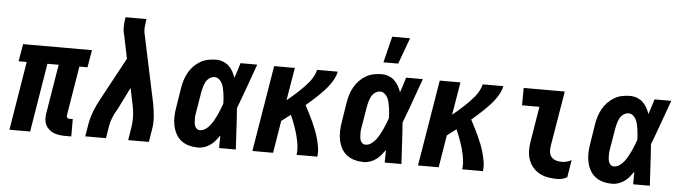

<svg xmlns="http://www.w3.org/2000/svg" viewBox="-47 -953 4095 1155"><g transform="rotate(5 2000.0 -375.0)"><path d="M409 8H371Q353 8 335.5 5.5Q318 3 302 -3.5Q286 -10 273.5 -21.5Q261 -33 253.5 -48Q246 -63 245 -81Q244 -99 247 -117L296 -415H228L160 0H35L103 -415H54L72 -520H488L470 -415H421L372 -117Q371 -113 372 -109Q373 -105 375 -102Q377 -99 381 -98Q385 -97 389 -97H409Z M493 0 505 -74Q512 -114 527 -153Q542 -192 563 -230L702 -487L673 -627Q672 -630 671.5 -632Q671 -634 670 -637Q665 -659 666 -682Q667 -705 671 -728L672 -735H798L797 -728Q794 -708 792 -688Q790 -668 794 -649L883 -230Q890 -192 893 -153Q896 -114 889 -74L877 0H752L764 -74Q770 -108 769 -142Q768 -176 761 -208L739 -314L673 -181Q671 -179 670.5 -177.5Q670 -176 669 -174Q654 -150 644 -124.5Q634 -99 630 -74L618 0Z M1176 8Q1147 8 1120.5 1Q1094 -6 1073 -22Q1052 -38 1039.5 -61.5Q1027 -85 1021.5 -111.5Q1016 -138 1017 -166.5Q1018 -195 1023 -223L1042 -343Q1046 -367 1053.5 -390Q1061 -413 1073 -434.5Q1085 -456 1103 -474.5Q1121 -493 1142.5 -505.5Q1164 -518 1188.5 -523Q1213 -528 1236 -528Q1258 -528 1278.5 -520.5Q1299 -513 1314 -499Q1329 -485 1339 -467Q1349 -449 1356 -429Q1364 -452 1371 -474.5Q1378 -497 1385 -520H1486Q1461 -452 1437 -384Q1413 -316 1387 -249Q1392 -187 1395 -124.5Q1398 -62 1402 0H1301Q1301 -19 1301.5 -38Q1302 -57 1302 -76Q1290 -59 1277.5 -44Q1265 -29 1248.5 -17Q1232 -5 1213 1.5Q1194 8 1176 8ZM1176 -97Q1194 -97 1210 -108Q1226 -119 1237.5 -134Q1249 -149 1258.5 -166Q1268 -183 1275.5 -199.5Q1283 -216 1290 -233.5Q1297 -251 1303 -268Q1303 -284 1301.5 -299.5Q1300 -315 1298 -330.5Q1296 -346 1292.5 -361Q1289 -376 1282.5 -389.5Q1276 -403 1264 -413Q1252 -423 1236 -423Q1226 -423 1215.5 -418Q1205 -413 1197 -405Q1189 -397 1184 -387.5Q1179 -378 1175.5 -367.5Q1172 -357 1169.5 -347Q1167 -337 1165 -326L1145 -206Q1143 -195 1141.5 -184Q1140 -173 1140.5 -162.5Q1141 -152 1141.5 -141.5Q1142 -131 1145.5 -121Q1149 -111 1157 -104Q1165 -97 1176 -97Z M1502 0 1588 -520H1713L1680 -322Q1697 -336 1714 -350.5Q1731 -365 1747 -380Q1763 -395 1778.5 -411Q1794 -427 1808 -444Q1822 -461 1832.5 -480.5Q1843 -500 1847 -520H1972Q1968 -498 1957 -477Q1946 -456 1932 -437Q1918 -418 1901.5 -400.5Q1885 -383 1868 -366.5Q1851 -350 1832.5 -334Q1814 -318 1797 -303Q1809 -280 1821 -256.5Q1833 -233 1844 -209Q1855 -185 1865 -160Q1875 -135 1882 -109Q1889 -83 1893.5 -55.5Q1898 -28 1894 0H1769Q1772 -21 1770.5 -42Q1769 -63 1765 -83.5Q1761 -104 1755.5 -123.5Q1750 -143 1743.5 -162Q1737 -181 1729.5 -200Q1722 -219 1714 -237Q1700 -227 1686.5 -216.5Q1673 -206 1659 -195L1627 0Z M2176 8Q2147 8 2120.5 1Q2094 -6 2073 -22Q2052 -38 2039.5 -61.5Q2027 -85 2021.5 -111.5Q2016 -138 2017 -166.5Q2018 -195 2023 -223L2042 -343Q2046 -367 2053.5 -390Q2061 -413 2073 -434.5Q2085 -456 2103 -474.5Q2121 -493 2142.5 -505.5Q2164 -518 2188.5 -523Q2213 -528 2236 -528Q2258 -528 2278.5 -520.5Q2299 -513 2314 -499Q2329 -485 2339 -467Q2349 -449 2356 -429Q2364 -452 2371 -474.5Q2378 -497 2385 -520H2486Q2461 -452 2437 -384Q2413 -316 2387 -249Q2392 -187 2395 -124.5Q2398 -62 2402 0H2301Q2301 -19 2301.5 -38Q2302 -57 2302 -76Q2290 -59 2277.5 -44Q2265 -29 2248.5 -17Q2232 -5 2213 1.5Q2194 8 2176 8ZM2176 -97Q2194 -97 2210 -108Q2226 -119 2237.5 -134Q2249 -149 2258.5 -166Q2268 -183 2275.5 -199.5Q2283 -216 2290 -233.5Q2297 -251 2303 -268Q2303 -284 2301.5 -299.5Q2300 -315 2298 -330.5Q2296 -346 2292.5 -361Q2289 -376 2282.5 -389.5Q2276 -403 2264 -413Q2252 -423 2236 -423Q2226 -423 2215.5 -418Q2205 -413 2197 -405Q2189 -397 2184 -387.5Q2179 -378 2175.5 -367.5Q2172 -357 2169.5 -347Q2167 -337 2165 -326L2145 -206Q2143 -195 2141.5 -184Q2140 -173 2140.5 -162.5Q2141 -152 2141.5 -141.5Q2142 -131 2145.5 -121Q2149 -111 2157 -104Q2165 -97 2176 -97ZM2241 -600 2280 -758H2388L2330 -600Z M2502 0 2588 -520H2713L2680 -322Q2697 -336 2714 -350.5Q2731 -365 2747 -380Q2763 -395 2778.5 -411Q2794 -427 2808 -444Q2822 -461 2832.5 -480.5Q2843 -500 2847 -520H2972Q2968 -498 2957 -477Q2946 -456 2932 -437Q2918 -418 2901.5 -400.5Q2885 -383 2868 -366.5Q2851 -350 2832.5 -334Q2814 -318 2797 -303Q2809 -280 2821 -256.5Q2833 -233 2844 -209Q2855 -185 2865 -160Q2875 -135 2882 -109Q2889 -83 2893.5 -55.5Q2898 -28 2894 0H2769Q2772 -21 2770.5 -42Q2769 -63 2765 -83.5Q2761 -104 2755.5 -123.5Q2750 -143 2743.5 -162Q2737 -181 2729.5 -200Q2722 -219 2714 -237Q2700 -227 2686.5 -216.5Q2673 -206 2659 -195L2627 0Z M3344 8Q3316 8 3288.5 3.5Q3261 -1 3237.5 -13.5Q3214 -26 3196.5 -46Q3179 -66 3170 -91Q3161 -116 3160 -144Q3159 -172 3164 -201L3199 -415H3094L3095 -520H3343L3287 -184Q3284 -166 3286.5 -148.5Q3289 -131 3299.5 -119Q3310 -107 3327 -102Q3344 -97 3362 -97Q3377 -97 3392 -101Q3407 -105 3420 -113L3403 -8Q3390 0 3374.5 4Q3359 8 3344 8Z M3676 8Q3647 8 3620.5 1Q3594 -6 3573 -22Q3552 -38 3539.5 -61.5Q3527 -85 3521.5 -111.5Q3516 -138 3517 -166.5Q3518 -195 3523 -223L3542 -343Q3546 -367 3553.5 -390Q3561 -413 3573 -434.5Q3585 -456 3603 -474.5Q3621 -493 3642.5 -505.5Q3664 -518 3688.5 -523Q3713 -528 3736 -528Q3758 -528 3778.5 -520.5Q3799 -513 3814 -499Q3829 -485 3839 -467Q3849 -449 3856 -429Q3864 -452 3871 -474.5Q3878 -497 3885 -520H3986Q3961 -452 3937 -384Q3913 -316 3887 -249Q3892 -187 3895 -124.5Q3898 -62 3902 0H3801Q3801 -19 3801.5 -38Q3802 -57 3802 -76Q3790 -59 3777.5 -44Q3765 -29 3748.5 -17Q3732 -5 3713 1.5Q3694 8 3676 8ZM3676 -97Q3694 -97 3710 -108Q3726 -119 3737.5 -134Q3749 -149 3758.5 -166Q3768 -183 3775.5 -199.5Q3783 -216 3790 -233.5Q3797 -251 3803 -268Q3803 -284 3801.5 -299.5Q3800 -315 3798 -330.5Q3796 -346 3792.5 -361Q3789 -376 3782.5 -389.5Q3776 -403 3764 -413Q3752 -423 3736 -423Q3726 -423 3715.5 -418Q3705 -413 3697 -405Q3689 -397 3684 -387.5Q3679 -378 3675.5 -367.5Q3672 -357 3669.5 -347Q3667 -337 3665 -326L3645 -206Q3643 -195 3641.5 -184Q3640 -173 3640.5 -162.5Q3641 -152 3641.5 -141.5Q3642 -131 3645.5 -121Q3649 -111 3657 -104Q3665 -97 3676 -97Z"/></g></svg>

Font: Iosevka Term Curly XBd Obl
Style: Regular
Weight: 800
Italic angle: -9°
Designer: Belleve Invis
Foundry: Belleve Invis
Version: Version 32.3.0